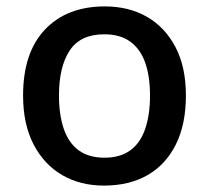

<svg xmlns="http://www.w3.org/2000/svg" viewBox="-20 -569 651 599"><path d="M560 -271Q560 -181 528.5 -118Q497 -55 440 -22.5Q383 10 304 10Q231 10 174.5 -22.5Q118 -55 85 -118Q52 -181 52 -271Q52 -405 120.5 -477Q189 -549 307 -549Q382 -549 438.5 -516.5Q495 -484 527.5 -422Q560 -360 560 -271ZM164 -271Q164 -211 179 -167Q194 -123 225.5 -100Q257 -77 306 -77Q355 -77 386.5 -100Q418 -123 433 -167Q448 -211 448 -271Q448 -331 433 -373.5Q418 -416 386.5 -439Q355 -462 305 -462Q231 -462 197.5 -411.5Q164 -361 164 -271Z"/></svg>

Font: Noto Sans Syriac Eastern Medium
Style: Regular
Weight: 500
Designer: Patrick Giasson and the Monotype Design Team
Foundry: Monotype Imaging Inc.
Version: Version 3.001